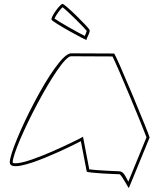

<svg xmlns="http://www.w3.org/2000/svg" viewBox="-20 -976 813 983"><path d="M30 -145C30 -65 394 -253 394 -253L424 -98C425 -90 580 -84 591 -84C602 -84 640 -6 640 -14L746 -272C746 -282 572 -702 564 -702C564 -702 425 -703 344 -703C263 -703 30 -225 30 -145ZM45 -145C45 -222 283 -688 344 -688C413 -688 526 -687 556 -687C584 -633 714 -318 730 -273L637 -46C627 -63 615 -99 591 -99C583 -99 469 -104 437 -109L405 -276L387 -266C387 -266 139 -140 60 -140C43 -140 45 -144 45 -145ZM244 -875C250 -862 424 -766 423 -772C422 -780 445 -814 438 -824C432 -837 313 -956 300 -956C288 -956 238 -888 244 -875ZM259 -881C265 -897 288 -928 300 -939C327 -919 413 -833 424 -818C423 -813 418 -800 414 -792C376 -811 282 -864 259 -881Z"/></svg>

Font: Ampere
Style: OuLn
Weight: 400
Version: Version 1